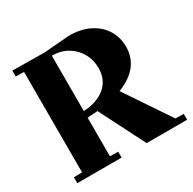

<svg xmlns="http://www.w3.org/2000/svg" viewBox="-151 -835 994 990"><g transform="rotate(-30 346.0 -340.0)"><path d="M690 -35V0H449L313 -268L316 -270Q293 -268 251 -266V-36L300 -35V0H36V-35L85 -36V-634L36 -635V-670L229 -668L378 -680Q450 -680 501.5 -653.5Q553 -627 579.5 -582.5Q606 -538 606 -484Q606 -422 570 -376Q534 -330 462 -302L641 -36ZM251 -305Q334 -310 381 -350.5Q428 -391 428 -460Q428 -509 405 -549Q382 -589 342 -612Q302 -635 251 -635Z"/></g></svg>

Font: Rakkas
Style: Regular
Weight: 400
Designer: Zeynep Akay
Foundry: Zeynep Akay
Version: Version 2.000